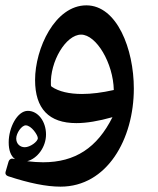

<svg xmlns="http://www.w3.org/2000/svg" viewBox="-42 -451 584 711"><path d="M277.8 -431.2C161.6 -431.2 87.9 -271.5 87.9 -154.8C87.9 -48.3 139.2 4.9 240.7 4.9C278.3 4.9 322.8 -2.5 374.5 -17.1C317.9 96.2 236.3 149.9 117.7 149.9C99.1 149.9 79.1 148.4 58.6 146C96.7 136.2 128.4 93.2 128.4 46.9C128.4 -1 99.1 -40.5 61 -40.5C22 -40.5 -9.8 21.5 -9.8 76.1C-9.8 105.4 -2 126.9 13.7 138.2L5.8 136.7C-1.5 135.2 -7.8 139.6 -10.3 147.4L-21.5 186C-23.4 192.9 -19.5 199.2 -11.7 201.6C65.4 227 129.4 240.2 182.1 240.2C354.5 240.2 453.6 64.4 453.6 -123.1C453.6 -269.5 391.1 -431.2 277.8 -431.2ZM261.7 -103C214.8 -103 176.2 -111.8 149.4 -129.9C147.4 -131.3 146.5 -133.3 146.5 -136.2C142.6 -223.2 202.1 -322.8 258.3 -322.8C314.9 -322.8 377.4 -216.8 379.4 -117.7C335.9 -107.9 296.4 -103 261.7 -103ZM53.2 13.2C74.2 13.2 98.1 49.3 98.1 60.5C98.1 73.7 69.3 94.2 49.8 94.2C31.7 94.2 18.1 81 18.1 62C18.1 42 38.1 13.2 53.2 13.2Z"/></svg>

Font: Pfont
Style: Regular
Weight: 400
Designer: Damoon Khanjanzadeh
Foundry: pfont
Version: Version 1.000;PS 000.300;hotconv 1.0.88;makeotf.lib2.5.64775